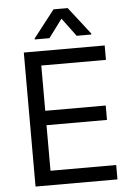

<svg xmlns="http://www.w3.org/2000/svg" viewBox="-62 -992 722 1038"><g transform="rotate(-5 299.0 -473.0)"><path d="M88.1 0H532.7V-78.1H176.1V-325.3H504.3V-403.4H176.1V-649.1H527V-727.3H88.1ZM380.7 -792.6H460.2V-798.3L345.2 -946H268.5L153.4 -798.3V-792.6H233L306.8 -892Z"/></g></svg>

Font: Inter-Regular
Style: Regular
Weight: 500
Designer: Rasmus Andersson
Foundry: rsms
Version: ""